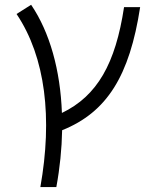

<svg xmlns="http://www.w3.org/2000/svg" viewBox="-20 -547 626 792"><path d="M146.5 224.6H212.4C227.1 145 234.9 66.4 236.3 -9.8C421.4 -84 514.6 -234.4 558.1 -517.6H491.7C456.5 -284.7 381.3 -151.4 235.4 -81.1C229 -257.3 185.5 -413.6 108.4 -527.3L48.3 -489.3C168.5 -310.1 196.8 -58.6 146.5 224.6Z"/></svg>

Font: Cascadia Code NF Light
Style: Italic
Weight: 300
Italic angle: -10°
Monospace: yes
Designer: Aaron Bell
Foundry: Saja Typeworks
Version: Version 2404.023